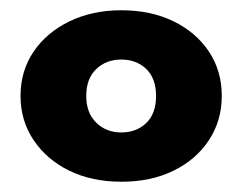

<svg xmlns="http://www.w3.org/2000/svg" viewBox="-20 -771 472 374"><path d="M217 -417Q159 -417 115 -438.5Q71 -460 45.5 -498Q20 -536 20 -584Q20 -633 45.5 -670.5Q71 -708 115.5 -729.5Q160 -751 216 -751Q274 -751 318 -729.5Q362 -708 387 -670.5Q412 -633 412 -584Q412 -536 387 -498Q362 -460 318 -438.5Q274 -417 217 -417ZM216 -513Q246 -513 265 -531.5Q284 -550 284 -584Q284 -618 265 -636.5Q246 -655 216 -655Q187 -655 167.5 -636.5Q148 -618 148 -584Q148 -551 167.5 -532Q187 -513 216 -513Z"/></svg>

Font: MOST Montserrat ExtraBold
Style: Regular
Weight: 800
Designer: Julieta Ulanovsky
Foundry: Julieta Ulanovsky
Version: Version 8.000;March 11, 2024;FontCreator 15.0.0.2926 64-bit